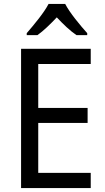

<svg xmlns="http://www.w3.org/2000/svg" viewBox="-20 -964 540 984"><path d="M314 -944H229C206 -899 154 -837 117 -794V-784H172C203 -806 237 -839 271 -875C305 -839 339 -806 372 -784H427V-794C391 -834 337 -899 314 -944ZM445 0V-78H176V-334H429V-411H176V-636H445V-714H88V0Z"/></svg>

Font: Noto Sans Bengali SemiCondensed
Style: Regular
Weight: 400
Width: 4
Designer: Jelle Bosma - Monotype Design Team
Foundry: Monotype Imaging Inc.
Version: Version 2.003